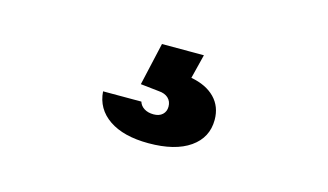

<svg xmlns="http://www.w3.org/2000/svg" viewBox="-43 -131 787 460"><g transform="rotate(15 350.0 99.0)"><path d="M313 -20H417L402 40Q440 47 461 68.5Q482 90 482 123Q482 167 445.5 192.5Q409 218 343 218Q281 218 245 193.5Q209 169 206 126H301Q304 136 313.5 142Q323 148 337 148Q351 148 359 140.5Q367 133 367 121Q367 108 358.5 100Q350 92 335 91L289 86Z"/></g></svg>

Font: Martian Mono SemiExpanded SemiBold
Style: Regular
Weight: 600
Monospace: yes
Version: Version 0.930